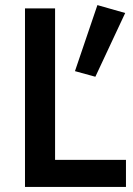

<svg xmlns="http://www.w3.org/2000/svg" viewBox="-20 -733 521 753"><path d="M362 -713 471 -682 354 -432 274 -454ZM78 -700H196V-106H474V0H78Z"/></svg>

Font: Jost* Medium
Style: Regular
Weight: 500
Version: Version 3.7